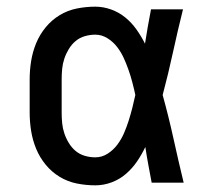

<svg xmlns="http://www.w3.org/2000/svg" viewBox="-20 -548 640 576"><path d="M266 8Q238 8 210.5 2.5Q183 -3 159 -17.5Q135 -32 117 -54Q99 -76 88.5 -101.5Q78 -127 73.5 -154.5Q69 -182 69 -210V-310Q69 -338 73.5 -365.5Q78 -393 88.5 -418.5Q99 -444 117 -466Q135 -488 159 -502.5Q183 -517 210.5 -522.5Q238 -528 266 -528Q290 -528 313.5 -519.5Q337 -511 356 -495.5Q375 -480 389.5 -459.5Q404 -439 415 -417Q419 -443 423.5 -468.5Q428 -494 433 -520H529Q513 -456 499 -391.5Q485 -327 468 -263Q486 -198 500.5 -132Q515 -66 531 0H435Q430 -27 425 -53.5Q420 -80 416 -107Q405 -84 391 -63.5Q377 -43 358 -26.5Q339 -10 315 -1Q291 8 266 8ZM266 -76Q286 -76 303 -87Q320 -98 332 -114Q344 -130 352 -148.5Q360 -167 366 -186Q372 -205 377 -224.5Q382 -244 386 -263Q382 -282 377 -301Q372 -320 365.5 -338.5Q359 -357 351 -374.5Q343 -392 331 -407.5Q319 -423 302 -433.5Q285 -444 266 -444Q250 -444 234.5 -439.5Q219 -435 207 -425Q195 -415 186.5 -401Q178 -387 173 -372Q168 -357 166.5 -341.5Q165 -326 165 -310V-210Q165 -194 166.5 -178.5Q168 -163 173 -148Q178 -133 186.5 -119Q195 -105 207 -95Q219 -85 234.5 -80.5Q250 -76 266 -76Z"/></svg>

Font: Iosevka Fixed Medium Extended
Style: Regular
Weight: 500
Width: 7
Monospace: yes
Designer: Belleve Invis
Foundry: Belleve Invis
Version: Version 24.1.1; ttfautohint (v1.8.4)